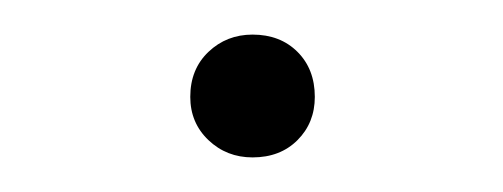

<svg xmlns="http://www.w3.org/2000/svg" viewBox="-20 -87 291 111"><path d="M126 4Q111 4 100.5 -6Q90 -16 90 -31Q90 -47 100.5 -57Q111 -67 126 -67Q142 -67 152 -57Q162 -47 162 -31Q162 -16 152 -6Q142 4 126 4Z"/></svg>

Font: Ysabeau Infant ExtraLight
Style: Regular
Weight: 250
Designer: Christian Thalmann (Catharsis Fonts)
Version: Version 2.001;gftools[0.9.30]; featfreeze: ss01,ss02,lnum